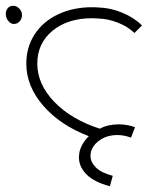

<svg xmlns="http://www.w3.org/2000/svg" viewBox="-23 -512 519 664"><path d="M387 -82Q417 -82 444 -72L430 -36Q406 -45 383 -45Q344 -45 317 -23.5Q290 -2 290 27Q290 49 309 67.5Q328 86 367 96L357 132Q303 118 276.5 91.5Q250 65 250 32Q250 -7 284 -41Q185 -79 126.5 -146.5Q68 -214 68 -292Q68 -349 97 -393.5Q126 -438 178 -462.5Q230 -487 295 -487Q311 -487 319 -486Q359 -485 400 -468Q441 -451 468 -424L442 -398Q419 -420 385 -433.5Q351 -447 317 -448L296 -449Q211 -449 158.5 -405.5Q106 -362 106 -292Q106 -221 164.5 -160Q223 -99 322 -67Q351 -82 387 -82ZM53 -460Q53 -473 43.5 -482.5Q34 -492 23 -492Q11 -492 4 -484Q-3 -476 -3 -464Q-3 -449 7.5 -437.5Q18 -426 32 -430Q42 -433 47.5 -441.5Q53 -450 53 -460Z"/></svg>

Font: Vibes
Style: Regular
Weight: 400
Designer: AbdElmomen Kadhim
Version: Version 1.100